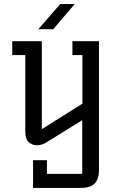

<svg xmlns="http://www.w3.org/2000/svg" viewBox="-20 -702 555 941"><path d="M335 -500V-432H384V-194L185 -69V-500H40V-432H104V-55Q104 -21 121 -5.5Q138 10 161 10Q184 10 207 -4L383 -113V150H210V83H142V219H373Q424 219 444.5 197Q465 175 465 133V-500ZM275 -682H346L241 -559H168Z"/></svg>

Font: Kelly Slab
Style: Regular
Weight: 400
Designer: Denis Masharov
Foundry: Denis Masharov
Version: Version 1.001